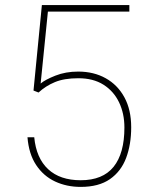

<svg xmlns="http://www.w3.org/2000/svg" viewBox="-20 -731 587 761"><path d="M132.8 -364.3 112.8 -372.1 146 -710.9H492.7V-685.1H169.9L141.1 -399.9Q158.7 -415 199.5 -431.2Q240.2 -447.3 290 -447.3Q351.6 -447.3 398.9 -420.9Q446.3 -394.5 473.1 -345.2Q500 -295.9 500 -226.6Q500 -158.7 480 -105.2Q460 -51.8 415.8 -21Q371.6 9.8 299.8 9.8Q244.1 9.8 198.2 -11.7Q152.3 -33.2 123.3 -76.9Q94.2 -120.6 88.9 -187H115.7Q123.5 -104.5 170.7 -60.5Q217.8 -16.6 299.8 -16.6Q387.2 -16.6 430.2 -69.8Q473.1 -123 473.1 -225.6Q473.1 -281.2 451.9 -325.4Q430.7 -369.6 390.1 -395.3Q349.6 -420.9 290.5 -420.9Q234.4 -420.9 197.5 -405.5Q160.6 -390.1 132.8 -364.3Z"/></svg>

Font: Vazirmatn RD Thin
Style: Regular
Weight: 100
Designer: Saber Rastikerdar
Foundry: Saber Rastikerdar
Version: Version 32.102